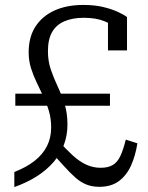

<svg xmlns="http://www.w3.org/2000/svg" viewBox="-20 -747 600 777"><path d="M38 10V-51Q87 -70 120 -96Q153 -122 170 -155.5Q187 -189 187 -231Q187 -267 178 -297.5Q169 -328 155.5 -356.5Q142 -385 128.5 -413Q115 -441 105.5 -471Q96 -501 96 -535Q96 -597 123.5 -639.5Q151 -682 200.5 -704.5Q250 -727 317 -727Q362 -727 396 -719Q430 -711 454.5 -700Q479 -689 494 -678V-543H417V-672Q426 -670 433.5 -665.5Q441 -661 446.5 -654.5Q452 -648 455.5 -640.5Q459 -633 460 -626Q437 -647 403 -661Q369 -675 319 -675Q274 -675 241 -661Q208 -647 191 -617.5Q174 -588 174 -540Q174 -499 186 -464.5Q198 -430 213.5 -397Q229 -364 241 -327Q253 -290 253 -243Q253 -200 239 -162Q225 -124 197 -91.5Q169 -59 129 -33.5Q89 -8 38 10ZM382 9Q352 9 329 -0.5Q306 -10 285.5 -28Q265 -46 241 -72.5Q217 -99 186 -133Q186 -138 188 -144Q190 -150 193.5 -156.5Q197 -163 202 -169Q207 -175 214 -180Q247 -143 274.5 -118Q302 -93 329.5 -80.5Q357 -68 387 -68Q417 -68 436 -79Q455 -90 467 -115.5Q479 -141 489 -182L536 -167Q528 -116 510 -76.5Q492 -37 461 -14Q430 9 382 9ZM42 -368H425V-319H42Z"/></svg>

Font: Roboto Serif SemiCondensed Light
Style: Regular
Weight: 300
Width: 4
Designer: Greg Gazdowicz
Foundry: Commercial Type
Version: Version 1.007